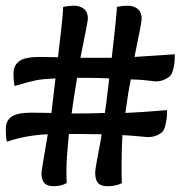

<svg xmlns="http://www.w3.org/2000/svg" viewBox="-27 -661 628 668"><path d="M222.2 -266.1Q300.8 -266.1 337.9 -268.1Q340.8 -283.2 353 -388.2Q320.8 -390.1 279.8 -390.1H241.2Q227.1 -306.2 222.2 -266.1ZM418 -641.1Q438 -641.1 451.9 -630.1Q465.8 -619.1 465.8 -596.2Q465.8 -582 440.9 -462.9Q455.1 -463.9 581.1 -472.2Q581.1 -453.1 580.1 -443.6Q579.1 -434.1 575.4 -418.9Q571.8 -403.8 564.9 -397Q558.1 -390.1 545.2 -384Q532.2 -377.9 513.2 -377.9Q508.8 -377.9 487.3 -380.9Q465.8 -383.8 428.2 -384.8Q418.9 -341.8 409.2 -268.1Q443.8 -269 554.2 -277.8Q554.2 -258.8 553 -249.5Q551.8 -240.2 548.3 -225.1Q544.9 -210 537.8 -202.4Q530.8 -194.8 517.8 -189.5Q504.9 -184.1 485.8 -184.1Q480 -184.1 458 -186.5Q436 -189 398.9 -190.9Q396 -143.1 396 -85Q396 -39.1 397 -23.9Q377 -13.2 347.2 -13.2Q324.2 -13.2 314.2 -24.2Q304.2 -35.2 304.2 -60.1Q304.2 -73.2 315.2 -129.2Q326.2 -185.1 326.2 -193.8Q287.1 -194.8 253.9 -194.8H212.9Q204.1 -107.9 204.1 -71.8Q204.1 -41 205.1 -23.9Q185.1 -13.2 160.2 -13.2Q137.2 -13.2 127.2 -24.2Q117.2 -35.2 117.2 -60.1Q117.2 -64.9 139.2 -193.8Q64.9 -190.9 -2.9 -168Q-6.8 -183.1 -6.8 -212.4Q-6.8 -241.2 13.2 -255.1Q33.2 -269 83 -269Q89.8 -269 112.3 -268.6Q134.8 -268.1 151.9 -268.1L166 -388.2Q121.1 -386.2 98.1 -381.6Q75.2 -377 23.9 -361.8Q20 -377 20 -405.8Q20 -434.1 40.5 -448.5Q61 -462.9 109.9 -462.9L174.8 -461.9Q190.9 -592.8 192.9 -637.2Q212.9 -641.1 231 -641.1Q251 -641.1 264.9 -630.1Q278.8 -619.1 278.8 -596.2Q278.8 -587.9 252.9 -460H361.8Q377 -588.9 379.9 -637.2Q399.9 -641.1 418 -641.1Z"/></svg>

Font: Sukar
Style: black
Weight: 900
Designer: Dario Muhafara - Ghiath Alsory
Foundry: Dario Muhafara - Ghiath Alsory
Version: Version 1.00 March 27, 2016, initial release